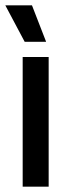

<svg xmlns="http://www.w3.org/2000/svg" viewBox="-22 -704 266 724"><path d="M63.5 0V-489H161.5V0ZM98.5 -684 151.5 -547.5V-546.5H71L-1.5 -683V-684Z"/></svg>

Font: Anek Bangla Medium
Style: Regular
Weight: 500
Designer: Sulekha Rajkumar (Bangla), Yesha Goshar (Latin)
Foundry: Ek Type
Version: Version 1.003